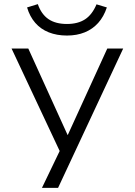

<svg xmlns="http://www.w3.org/2000/svg" viewBox="-20 -729 652 929"><path d="M183 180 283 -28V32L36 -494H117L307 -76H308L499 -494H576L261 180ZM304 -557Q255 -557 216 -572.5Q177 -588 150.5 -618.5Q124 -649 111 -693L163 -709Q180 -660 214.5 -636.5Q249 -613 304 -613Q357 -613 391.5 -635.5Q426 -658 447 -708L497 -693Q482 -648 455 -618Q428 -588 390 -572.5Q352 -557 304 -557Z"/></svg>

Font: Nunito Sans 7pt SemiExpanded Light
Style: Regular
Weight: 300
Width: 6
Designer: Vernon Adams
Foundry: Vernon Adams
Version: Version 3.101;gftools[0.9.27]